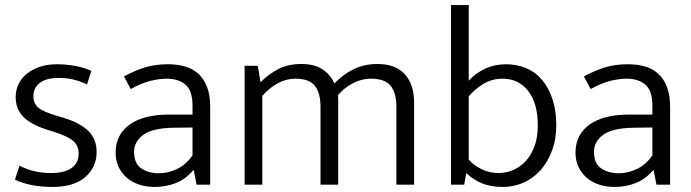

<svg xmlns="http://www.w3.org/2000/svg" viewBox="-20 -730 2733 759"><path d="M324 -396Q295 -410 268.5 -416Q242 -422 213 -422Q162 -422 137 -402Q112 -382 112 -350Q112 -321 131.5 -304.5Q151 -288 205 -272L235 -263Q297 -244 329.5 -212Q362 -180 362 -129Q362 -69 317 -30Q272 9 188 9Q143 9 105 1.5Q67 -6 39 -20L57 -75Q84 -61 115 -53.5Q146 -46 183 -46Q234 -46 262.5 -65.5Q291 -85 291 -123Q291 -155 268.5 -173.5Q246 -192 196 -208L164 -218Q102 -238 72 -268.5Q42 -299 42 -346Q42 -375 54 -399Q66 -423 88 -440Q110 -457 139.5 -466.5Q169 -476 205 -476Q238 -476 274 -470Q310 -464 341 -450Z M470 -428Q517 -453 556.5 -464.5Q596 -476 644 -476Q680 -476 710.5 -467.5Q741 -459 763.5 -439Q786 -419 798.5 -386.5Q811 -354 811 -306V0H757L746 -57H744Q714 -22 675.5 -6.5Q637 9 591 9Q558 9 529.5 -0.5Q501 -10 480.5 -28Q460 -46 448.5 -71Q437 -96 437 -127Q437 -164 452 -192Q467 -220 494.5 -239Q522 -258 560.5 -267.5Q599 -277 646 -277H741V-312Q741 -372 713 -395.5Q685 -419 639 -419Q611 -419 575.5 -410.5Q540 -402 497 -378ZM741 -226 663 -225Q580 -223 545 -196Q510 -169 510 -130Q510 -83 539 -64Q568 -45 608 -45Q643 -45 679 -61.5Q715 -78 741 -116Z M1017 0H947V-470H999L1010 -405Q1043 -438 1081 -457.5Q1119 -477 1172 -477Q1222 -477 1254 -456.5Q1286 -436 1302 -400Q1337 -437 1379 -457Q1421 -477 1472 -477Q1544 -477 1580.5 -436.5Q1617 -396 1617 -324V0H1547V-308Q1547 -362 1524.5 -390.5Q1502 -419 1445 -419Q1411 -419 1377 -402Q1343 -385 1316 -354Q1317 -347 1317 -339Q1317 -331 1317 -324V0H1247V-308Q1247 -362 1225 -390.5Q1203 -419 1147 -419Q1112 -419 1078.5 -401Q1045 -383 1017 -351Z M2179 -235Q2179 -179 2162 -134Q2145 -89 2116.5 -57Q2088 -25 2049.5 -8Q2011 9 1968 9Q1922 9 1888.5 -4Q1855 -17 1825 -44H1823L1815 0H1763V-710H1833V-411Q1859 -440 1897 -458Q1935 -476 1980 -476Q2023 -476 2060 -460.5Q2097 -445 2123 -414Q2149 -383 2164 -338Q2179 -293 2179 -235ZM2106 -234Q2106 -322 2068 -370.5Q2030 -419 1966 -419Q1926 -419 1892 -399Q1858 -379 1833 -349V-99Q1853 -76 1884 -61Q1915 -46 1951 -46Q1981 -46 2009 -58Q2037 -70 2058.5 -93.5Q2080 -117 2093 -152Q2106 -187 2106 -234Z M2288 -428Q2335 -453 2374.5 -464.5Q2414 -476 2462 -476Q2498 -476 2528.5 -467.5Q2559 -459 2581.5 -439Q2604 -419 2616.5 -386.5Q2629 -354 2629 -306V0H2575L2564 -57H2562Q2532 -22 2493.5 -6.5Q2455 9 2409 9Q2376 9 2347.5 -0.5Q2319 -10 2298.5 -28Q2278 -46 2266.5 -71Q2255 -96 2255 -127Q2255 -164 2270 -192Q2285 -220 2312.5 -239Q2340 -258 2378.5 -267.5Q2417 -277 2464 -277H2559V-312Q2559 -372 2531 -395.5Q2503 -419 2457 -419Q2429 -419 2393.5 -410.5Q2358 -402 2315 -378ZM2559 -226 2481 -225Q2398 -223 2363 -196Q2328 -169 2328 -130Q2328 -83 2357 -64Q2386 -45 2426 -45Q2461 -45 2497 -61.5Q2533 -78 2559 -116Z"/></svg>

Font: Ek Mukta Light
Style: Regular
Weight: 300
Designer: Girish Dalvi and Yashodeep Gholap
Foundry: Ek Type
Version: Version 2.538;PS 1.002;hotconv 16.6.51;makeotf.lib2.5.65220;